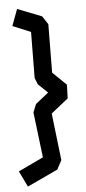

<svg xmlns="http://www.w3.org/2000/svg" viewBox="-81 -724 388 869"><g transform="rotate(-5 113.0 -289.5)"><path d="M10 113 -25 41 89 -13 64 -219 79 -256 138 -303 95 -344 83 -374 85 -583 3 -617 31 -692 141 -649 166 -611 164 -391 226 -331 224 -269 146 -207 171 7 149 48Z"/></g></svg>

Font: ZCOOL KuaiLe
Style: Regular
Weight: 400
Designer: Lui Bingke
Foundry: ZCOOL
Version: Version 3.51;August 12, 2021;FontCreator 13.0.0.2613 64-bit